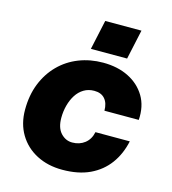

<svg xmlns="http://www.w3.org/2000/svg" viewBox="-116 -876 882 983"><g transform="rotate(15 325.0 -384.5)"><path d="M304 12Q227 12 167.5 -19Q108 -50 74.5 -106Q41 -162 41 -236Q41 -313 65.5 -374.5Q90 -436 134 -480.5Q178 -525 237.5 -548.5Q297 -572 366 -572Q443 -572 501 -543Q559 -514 590.5 -461.5Q622 -409 617 -336H435Q435 -376 415.5 -398.5Q396 -421 359 -421Q328 -421 304 -406.5Q280 -392 264 -367Q248 -342 239.5 -310Q231 -278 231 -244Q231 -191 256.5 -163.5Q282 -136 317 -136Q356 -136 383.5 -157.5Q411 -179 419 -218H601Q586 -148 548 -96.5Q510 -45 449.5 -16.5Q389 12 304 12ZM286 -624 320 -781H512L478 -624Z"/></g></svg>

Font: Azeret Mono Thin ExtraBold
Style: Italic
Weight: 800
Italic angle: -12°
Version: Version 1.002